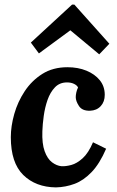

<svg xmlns="http://www.w3.org/2000/svg" viewBox="-20 -803 507 834"><path d="M273 -511Q319 -511 355.5 -496Q392 -481 413.5 -454.5Q435 -428 435 -391Q435 -361 417.5 -342Q400 -323 371 -322Q337 -321 323 -342.5Q309 -364 309 -381Q309 -390 311.5 -401.5Q314 -413 319 -423Q315 -432 302 -438.5Q289 -445 271 -445Q239 -445 218.5 -423.5Q198 -402 186.5 -369Q175 -336 170 -299.5Q165 -263 164 -233Q162 -179 174 -146Q186 -113 206 -98Q226 -83 247 -81Q266 -80 290 -86.5Q314 -93 339 -115.5Q364 -138 384 -185L441 -157Q413 -92 378 -55.5Q343 -19 304 -4.5Q265 10 223 11Q135 10 81 -43Q27 -96 27 -207Q27 -255 42 -308Q57 -361 87.5 -407Q118 -453 164 -482Q210 -511 273 -511ZM411 -567 286 -671H285L149 -571L114 -618L293 -783H303L455 -613Z"/></svg>

Font: Lora Italic
Style: Italic
Weight: 400
Italic angle: -3°
Designer: Olga Karpushina, Alexei Vanyashin (Cyrillic)
Foundry: Cyreal
Version: Version 2.210; ttfautohint (v1.8.1.43-b0c9)